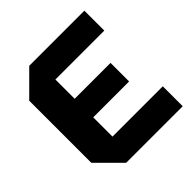

<svg xmlns="http://www.w3.org/2000/svg" viewBox="-187 -840 980 980"><g transform="rotate(-45 303.0 -350.0)"><path d="M45 -126V-574L171 -700H569V-556H216V-144H579V0H171ZM115 -283V-417H475V-283Z"/></g></svg>

Font: Tektur
Style: Bold
Weight: 700
Designer: Adam Jagosz
Foundry: Adam Jagosz
Version: Version 1.005;gftools[0.9.30]